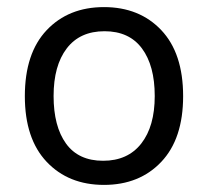

<svg xmlns="http://www.w3.org/2000/svg" viewBox="-20 -510 586 541"><path d="M273 -490Q373 -490 434.5 -425Q496 -360 496 -239Q496 -119 434.5 -54Q373 11 273 11Q173 11 111.5 -54Q50 -119 50 -239Q50 -360 111.5 -425Q173 -490 273 -490ZM416 -239.5Q416 -325 380 -373.5Q344 -422 274.5 -422Q205 -422 168 -373.5Q131 -325 131 -239.5Q131 -154 166 -105.5Q201 -57 270.5 -57Q340 -57 378 -105.5Q416 -154 416 -239.5Z"/></svg>

Font: Karla
Style: Regular
Weight: 400
Designer: Jonathan Pinhorn
Version: Version 1.000